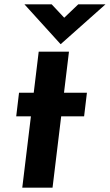

<svg xmlns="http://www.w3.org/2000/svg" viewBox="-20 -868 508 888"><path d="M299 -629 276 -439H382L369 -330H263L223 0H83L123 -330H55L68 -439H136L159 -629ZM468 -848 261 -664H260L93 -848H219L277 -786L342 -848Z"/></svg>

Font: Josefin Sans
Style: Bold Italic
Weight: 700
Italic angle: -7°
Designer: Santiago Orozco
Foundry: Typemade
Version: Version 2.000